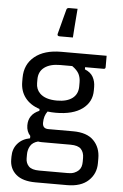

<svg xmlns="http://www.w3.org/2000/svg" viewBox="-66 -849 733 1145"><g transform="rotate(5 300.0 -276.5)"><path d="M259 -630Q242 -630 246 -645Q255 -678 260 -698Q265 -718 270.5 -738.5Q276 -759 285 -793Q288 -803 300 -803H351Q348 -767 346 -740.5Q344 -714 342 -688.5Q340 -663 338 -630ZM113 -85Q113 -150 177 -177V-188Q121 -206 90.5 -245.5Q60 -285 60 -341V-365Q60 -445 117.5 -492Q175 -539 276 -539H548V-471Q548 -460 537 -460H426V-447Q461 -433 475.5 -406.5Q490 -380 490 -347V-326Q490 -257 434 -215.5Q378 -174 276 -174Q250 -174 226 -177Q205 -149 205 -108Q205 -73 240 -73H388Q471 -73 511.5 -31.5Q552 10 552 75V104Q552 167 507.5 208.5Q463 250 380 250H191Q114 250 74.5 216Q35 182 35 126V109Q35 63 62 31.5Q89 0 136 -9V-23Q113 -48 113 -85ZM276 -247Q336 -247 368.5 -272Q401 -297 401 -343V-367Q401 -395 390 -417Q379 -439 349 -460H276Q217 -460 183 -435Q149 -410 149 -363V-341Q149 -304 173 -280Q206 -247 276 -247ZM207 178H380Q402 178 417.5 171.5Q433 165 443 155Q453 145 457 132Q461 119 461 103V80Q461 47 443 27.5Q425 8 380 8H208Q196 8 185 6Q152 15 139 38Q126 61 126 88V112Q126 140 144 159Q162 178 207 178Z"/></g></svg>

Font: Recursive Mn Lnr St
Style: Regular
Weight: 400
Monospace: yes
Version: Version 1.079;hotconv 1.0.112;makeotfexe 2.5.65598; ttfautoh